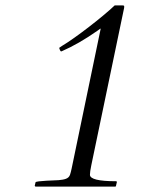

<svg xmlns="http://www.w3.org/2000/svg" viewBox="-20 -693 552 713"><path d="M207 -502 210 -503C251.3 -521 295.3 -546.3 342 -579C350 -585 354 -587.7 354 -587L246 -67C244 -57.7 242 -50 240 -44C235 -29 219.3 -26.1 198 -24C189.5 -23.1 113.5 -21.9 112 -16L109 -3C109.7 -1 111 0 113 0H407C409.7 0 411 -1.3 411 -4L414 -17C414 -19 413 -20 411 -20C346.3 -20 314 -28 314 -44C314 -51.3 315.7 -63 319 -79L441 -664C441 -670 443.4 -673 434 -673H406C361.8 -630.9 261.4 -552.9 211 -523C203.7 -518.3 200 -515.8 200 -515.5C200 -513 203.9 -502 207 -502Z"/></svg>

Font: fbb
Style: Italic
Weight: 400
Italic angle: -12°
Designer: David J. Perry, Michael Sharpe
Version: Version 0.991